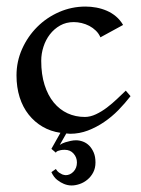

<svg xmlns="http://www.w3.org/2000/svg" viewBox="-20 -402 435 591"><path d="M381.8 -106Q364.7 -84 344.5 -63.2Q324.2 -42.5 300.5 -26.4Q276.9 -10.3 250.5 -0.2Q224.1 9.8 195.8 9.8Q192.9 9.8 189.9 9.3Q187 8.8 184.1 8.8L164.1 43.9Q172.4 38.6 181.2 35.9Q189.9 33.2 197.3 31.7Q206.1 29.8 213.9 29.8Q224.6 29.8 235.6 33.9Q246.6 38.1 254.9 46.6Q263.2 55.2 268.6 67.9Q273.9 80.6 273.9 98.1Q273.9 115.2 267.1 128.4Q260.3 141.6 249.5 150.6Q238.8 159.7 225.6 164.3Q212.4 168.9 200.2 168.9Q188.5 168.9 176.8 164.1Q167 160.2 156.2 151.9Q145.5 143.6 138.2 127.9L151.9 118.2Q156.2 125.5 161.6 129.2Q167 132.8 171.4 134.8Q176.8 136.7 182.1 137.2Q195.8 137.2 206.3 126.2Q216.8 115.2 216.8 98.1Q216.8 82.5 206.5 70.8Q196.3 59.1 179.2 59.1Q172.4 59.1 167 60.1Q162.1 61 157.7 62.7Q153.3 64.5 151.9 67.9L138.2 56.2L166 6.8Q135.7 2.4 111.1 -12Q86.4 -26.4 68.4 -49.1Q50.3 -71.8 40.5 -102.5Q30.8 -133.3 30.8 -169.9Q30.8 -212.9 48.1 -251.5Q65.4 -290 94.5 -319.1Q123.5 -348.1 162.1 -365Q200.7 -381.8 243.2 -381.8Q259.8 -381.8 276.6 -378.7Q293.5 -375.5 308.8 -368.9Q324.2 -362.3 337.2 -351.3Q350.1 -340.3 358.9 -325.2L289.1 -287.1Q284.2 -298.8 275.1 -307.6Q266.1 -316.4 254.9 -322.3Q243.7 -328.1 231.2 -331.1Q218.8 -334 207 -334Q183.6 -334 165 -323.5Q146.5 -313 133.5 -296.1Q120.6 -279.3 113.8 -258.1Q106.9 -236.8 106.9 -214.8Q106.9 -172.9 117.2 -140.6Q127.4 -108.4 145.5 -86.4Q163.6 -64.5 188 -53.2Q212.4 -42 241.2 -42Q257.8 -42 275.4 -50.3Q293 -58.6 309.3 -71Q325.7 -83.5 340.6 -97.7Q355.5 -111.8 367.2 -123Z"/></svg>

Font: Redressed
Style: Regular
Weight: 400
Designer: Astigmatic (AOETI)
Foundry: Astigmatic (AOETI)
Version: Version 1.001